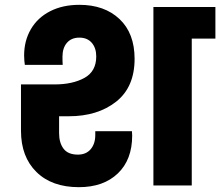

<svg xmlns="http://www.w3.org/2000/svg" viewBox="-20 -769 913 796"><path d="M225 -287V-217Q225 -177 243.5 -152.5Q262 -128 303 -128Q337 -128 356 -150.5Q375 -173 375 -209V-225H527L528 -207Q528 -107 468.5 -50Q409 7 307 7Q195 7 131 -56Q67 -119 67 -227V-419H206Q281 -419 330 -446Q379 -473 379 -535Q379 -570 360.5 -591.5Q342 -613 309 -613Q276 -613 257.5 -591.5Q239 -570 239 -534Q239 -511 240 -500H83Q82 -507 81 -516.5Q80 -526 80 -539Q80 -600 108 -648Q136 -696 188 -722.5Q240 -749 309 -749Q413 -749 475.5 -690Q538 -631 538 -525Q538 -408 461.5 -347.5Q385 -287 265 -287ZM873 -740V-609H775V0H616V-740Z"/></svg>

Font: Fz Poppins
Style: Bold
Weight: 700
Designer: Ninad Kale (Devanagari), Jonny Pinhorn (Latin)
Foundry: Indian Type Foundry
Version: Vit hóa bi Vntype.Com & FontZin.Com